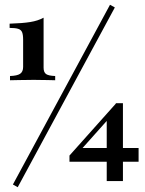

<svg xmlns="http://www.w3.org/2000/svg" viewBox="-20 -711 605 802"><path d="M21.8 -375.8V-393.5Q51.6 -394.4 64.1 -402.8Q76.6 -411.3 76.6 -431.5V-545.2Q76.6 -566.1 72.2 -576.6Q67.7 -587.1 55.6 -590.7Q43.5 -594.4 20.2 -594.4V-612.1Q74.2 -613.7 106.5 -619Q138.7 -624.2 162.1 -637.1V-428.2Q162.1 -408.9 172.6 -401.6Q183.1 -394.4 210.5 -393.5V-375.8Q194.4 -376.6 178.2 -376.6Q162.1 -376.6 147.6 -377Q133.1 -377.4 121 -377.4Q108.1 -377.4 92.7 -377Q77.4 -376.6 60.1 -376.6Q42.7 -376.6 21.8 -375.8ZM54 71 33.9 59.7 439.5 -691.1 459.7 -679.8ZM270.2 -35.5V-61.3L465.3 -279.8L470.2 -255.6L316.9 -83.9L312.1 -92.7H558.9V-35.5ZM425.8 45.2V-218.5L464.5 -279.8H493.5V45.2Z"/></svg>

Font: Playfair SemiBold
Style: Regular
Weight: 600
Designer: Claus Eggers Sørensen
Foundry: Claus Eggers Sørensen
Version: Version 2.001;gftools[0.9.30]